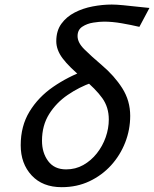

<svg xmlns="http://www.w3.org/2000/svg" viewBox="-20 -795 665 828"><path d="M624.5 -760.7 581.1 -679.2Q545.9 -687.5 505.1 -694.6Q464.4 -701.7 428.2 -701.7Q409.2 -701.7 382.3 -697.5Q355.5 -693.4 335 -679.9Q314.5 -666.5 314.5 -639.2Q314.5 -611.3 343.8 -582.3Q373 -553.2 418.9 -514.2Q473.1 -468.3 507.3 -414.6Q541.5 -360.8 541.5 -295.4Q541.5 -235.8 520 -180.7Q498.5 -125.5 459 -82Q419.4 -38.6 365.5 -13.2Q311.5 12.2 246.1 12.2Q163.6 12.2 116.5 -38.6Q69.3 -89.4 69.3 -168.5Q69.3 -251.5 107.2 -313.7Q145 -376 209 -420.2Q272.9 -464.4 350.6 -492.7L377 -439Q321.3 -419.4 272 -385.7Q222.7 -352.1 191.9 -303Q161.1 -253.9 161.1 -188Q161.1 -136.2 187.7 -100.3Q214.4 -64.5 265.1 -64.5Q305.7 -64.5 339.1 -83.3Q372.6 -102.1 397.5 -133.5Q422.4 -165 435.8 -203.1Q449.2 -241.2 449.2 -279.8Q449.2 -332.5 421.1 -371.8Q393.1 -411.1 336.4 -458Q278.3 -505.9 250.5 -542.7Q222.7 -579.6 222.7 -617.2Q222.7 -662.1 244.6 -692.4Q266.6 -722.7 302 -741Q337.4 -759.3 379.6 -767.3Q421.9 -775.4 461.9 -775.4Q481.4 -775.4 511.5 -772.5Q541.5 -769.5 572.5 -766.1Q603.5 -762.7 624.5 -760.7Z"/></svg>

Font: Andika
Style: Italic
Weight: 400
Italic angle: -14°
Designer: Victor Gaultney, Annie Olsen, Julie Remington, Don Collingsworth, Eric Hays, Becca Hirsbrunner
Foundry: SIL International
Version: Version 6.101